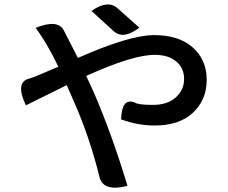

<svg xmlns="http://www.w3.org/2000/svg" viewBox="-20 -817 1040 875"><path d="M615 -691Q542 -635 498 -675L397 -767Q470 -819 515 -780L615 -691ZM284 -429 98 -337Q50 -438 107 -457L140 -468L246 -513Q192 -625 142 -690Q244 -731 271 -678L335 -553Q570 -657 682 -657Q795 -657 858 -601Q922 -545 922 -453Q922 -362 859 -303Q797 -245 684 -245Q608 -245 532 -273Q535 -373 594 -350Q608 -339 676 -339Q744 -339 781 -373Q819 -407 819 -457Q819 -507 783 -537Q748 -567 685 -567Q584 -567 373 -471L407 -397Q489 -208 561 30Q452 58 434 -8Q390 -188 317 -354Z"/></svg>

Font: Swei Half Moon CJK TC
Style: Medium
Weight: 500
Version: Version 2.125